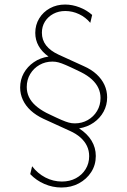

<svg xmlns="http://www.w3.org/2000/svg" viewBox="-20 -695 561 846"><path d="M250.7 131.2Q211.8 131.2 175.7 115.6Q139.6 100 113.2 72.2L121.5 37.5Q145.8 69.4 180.2 87.2Q214.6 104.9 252.8 104.9Q287.5 104.9 314.6 90.3Q341.7 75.7 357.3 50.3Q372.9 25 372.9 -6.9Q372.9 -31.2 363.2 -51.7Q353.5 -72.2 334.4 -89.2Q315.3 -106.2 286.8 -118.8L171.5 -171.5Q138.9 -186.8 116 -207.6Q93.1 -228.5 80.9 -254.5Q68.8 -280.6 68.8 -309Q68.8 -343.8 84.7 -372.6Q100.7 -401.4 128.8 -420.8Q156.9 -440.3 193.8 -445.8Q165.3 -466 150.3 -492.4Q135.4 -518.8 135.4 -550Q135.4 -585.4 152.8 -613.9Q170.1 -642.4 200 -658.7Q229.9 -675 266.7 -675Q298.6 -675 330.2 -662.8Q361.8 -650.7 386.1 -629.2L377.8 -594.4Q357.6 -618.8 328.5 -632.6Q299.3 -646.5 267.4 -646.5Q238.2 -646.5 214.9 -634Q191.7 -621.5 178.1 -600Q164.6 -578.5 164.6 -550.7Q164.6 -518.8 183.3 -494.8Q202.1 -470.8 238.2 -454.2L349.3 -403.5Q382.6 -388.9 405.6 -367.7Q428.5 -346.5 440.3 -320.8Q452.1 -295.1 452.1 -266Q452.1 -231.9 436.5 -203.1Q420.8 -174.3 393.1 -154.9Q365.3 -135.4 328.5 -129.2Q364.6 -106.2 383.3 -75.3Q402.1 -44.4 402.1 -7.6Q402.1 31.9 381.9 63.2Q361.8 94.4 327.8 112.8Q293.8 131.2 250.7 131.2ZM309.7 -151.4Q341 -151.4 366.7 -166Q392.4 -180.6 407.6 -205.9Q422.9 -231.2 422.9 -263.2Q422.9 -286.8 413.5 -306.9Q404.2 -327.1 385.1 -344.8Q366 -362.5 336.8 -377.1Q325.7 -382.6 314.6 -387.8Q303.5 -393.1 292.4 -398.3Q281.2 -403.5 270.1 -408.3Q250.7 -416.7 237.8 -420.1Q225 -423.6 211.1 -423.6Q179.9 -423.6 154.2 -409Q128.5 -394.4 113.2 -369.1Q97.9 -343.8 97.9 -311.8Q97.9 -288.2 107.3 -268.1Q116.7 -247.9 135.8 -230.6Q154.9 -213.2 184 -197.9Q195.1 -192.4 206.2 -187.2Q217.4 -181.9 228.5 -176.7Q239.6 -171.5 250.7 -166.7Q270.1 -158.3 283 -154.9Q295.8 -151.4 309.7 -151.4Z"/></svg>

Font: Afacad Flux Thin
Style: Regular
Weight: 250
Designer: Kristian Moeller
Foundry: Dicotype
Version: Version 1.100